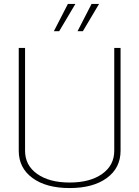

<svg xmlns="http://www.w3.org/2000/svg" viewBox="-20 -943 706 973"><path d="M75 -179V-700H107V-179Q107 -105 168.5 -61.5Q230 -18 333 -18Q436 -18 497.5 -61.5Q559 -105 559 -179V-700H591V-179Q591 -92 521.5 -41Q452 10 333 10Q214 10 144.5 -41Q75 -92 75 -179ZM324 -923H362L280 -785H253ZM444 -923H482L400 -785H373Z"/></svg>

Font: KoHo ExtraLight
Style: Regular
Weight: 275
Version: Version 1.000; ttfautohint (v1.6)